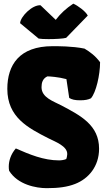

<svg xmlns="http://www.w3.org/2000/svg" viewBox="-20 -1006 582 1036"><path d="M29.3 -84.5C76.2 -8.8 175.8 9.3 231.9 9.3C295.9 9.3 343.8 2.9 385.7 -13.7C457 -41.5 514.6 -107.4 514.6 -203.6C514.6 -330.1 416.5 -381.8 310.5 -437.5C268.6 -459.5 204.1 -479.5 204.1 -535.2C204.1 -558.6 209.5 -581.5 235.4 -593.8C245.1 -594.2 294.9 -590.8 338.4 -579.1L353.5 -477.5C367.7 -469.2 382.8 -464.8 412.1 -464.8C439 -464.8 456.1 -468.3 470.7 -475.6C498 -506.3 520 -601.6 520 -670.4C494.1 -705.1 466.8 -725.1 436 -743.7C370.1 -757.3 289.6 -756.8 263.7 -756.8C84 -756.8 19.5 -655.3 19.5 -526.4C19.5 -373 131.8 -315.4 242.2 -259.3C276.4 -241.7 344.7 -217.8 342.8 -173.8C342.3 -167.5 340.8 -155.3 337.4 -147.9C328.6 -143.6 312 -140.6 298.8 -140.6C215.3 -140.6 138.7 -172.9 65.4 -205.1C38.1 -173.8 27.3 -137.7 27.3 -106.9C27.3 -99.1 27.8 -91.3 29.3 -84.5ZM188.5 -797.9C198.2 -795.9 219.2 -794.9 242.2 -794.9C278.8 -794.9 321.8 -797.4 336.9 -801.8L453.6 -921.9C442.4 -944.8 399.9 -975.6 375.5 -986.3C336.4 -960.4 307.1 -933.6 280.8 -898.9L198.7 -977.5C154.3 -981 90.3 -916.5 88.4 -880.9Z"/></svg>

Font: Kavoon
Style: Regular
Weight: 400
Designer: Viktoriya Grabowska
Foundry: Viktoriya Grabowska
Version: Version 1.002